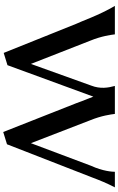

<svg xmlns="http://www.w3.org/2000/svg" viewBox="215 -956 750 1221"><g transform="rotate(90 590.5 -345.0)"><path d="M131 -454 316 7 394 -17 594 -563C616 -510 635 -457 636 -454L819 10L897 -14L1107 -553C1127 -606 1144 -648 1171 -700H1072C1072 -683 1068 -623 1034 -549L890 -166L744 -544C715 -615 707 -675 704 -700H526C538 -657 546 -607 524 -550L386 -166L238 -544C209 -615 201 -675 198 -700H17C77 -599 118 -478 131 -454Z"/></g></svg>

Font: Coconat Demi
Style: Regular
Weight: 400
Designer: Sara Lavazza
Foundry: Collletttivo
Version: Version 1.000;Glyphs 3.2 (3217)